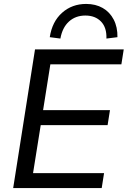

<svg xmlns="http://www.w3.org/2000/svg" viewBox="-20 -956 649 976"><path d="M47 0 158 -705H609L597 -629H236L199 -396H539L527 -320H187L148 -76H509L497 0ZM287 -760 233 -767Q245 -846 295.5 -891Q346 -936 418 -936Q466 -936 502 -915.5Q538 -895 558 -856.5Q578 -818 577 -767L521 -760Q523 -816 493.5 -846.5Q464 -877 414 -877Q364 -877 330.5 -846.5Q297 -816 287 -760Z"/></svg>

Font: Nunito Sans 12pt ExtraLight 12pt Medium
Style: Italic
Weight: 500
Italic angle: -9°
Version: Version 3.101;gftools[0.9.27]